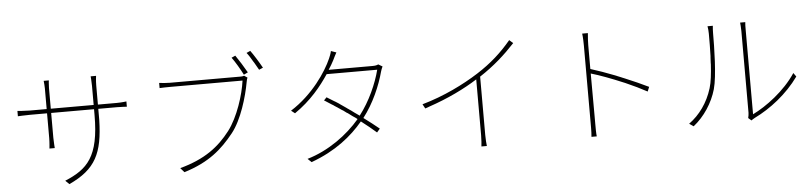

<svg xmlns="http://www.w3.org/2000/svg" viewBox="-49 -1128 6097 1441"><g transform="rotate(-5 3000.0 -408.0)"><path d="M689 -471V-470V-471ZM689 -477V-513H831C867 -513 904 -510 904 -510V-550C904 -550 867 -545 831 -545H689V-689C689 -727 694 -761 694 -761H653C653 -761 657 -727 657 -689V-545H334V-702C334 -731 338 -758 338 -758H299C301 -743 303 -715 303 -701V-545H176C141 -545 83 -550 83 -550V-510C83 -510 139 -513 176 -513H303V-326C303 -295 298 -248 298 -248H338C338 -248 334 -297 334 -326V-513H657V-469C657 -154 565 -68 395 3L424 31C626 -63 683 -178 689 -430V-469V-437C689 -448 689 -459 689 -470V-471V-472V-471V-477Z M1947 -713C1924 -755 1886 -816 1863 -847L1834 -834C1848 -817 1864 -791 1879 -765L1885 -756C1896 -736 1907 -716 1917 -700L1947 -713ZM1831 -688C1809 -727 1770 -790 1748 -821L1719 -808C1743 -776 1780 -713 1800 -673L1831 -688ZM1671 -243C1746 -337 1796 -505 1816 -617C1819 -635 1821 -640 1825 -649L1801 -665C1790 -661 1782 -661 1771 -661H1242C1209 -661 1186 -664 1161 -667V-628C1186 -629 1207 -630 1241 -630H1786C1772 -525 1720 -360 1645 -262C1558 -149 1452 -67 1263 -16L1292 17C1480 -41 1579 -128 1671 -243Z M2644 -247C2686 -215 2725 -183 2758 -154L2781 -181C2746 -210 2707 -240 2665 -271C2745 -374 2800 -503 2828 -608C2830 -615 2837 -635 2842 -644L2811 -662C2800 -657 2790 -654 2767 -654H2437C2453 -678 2466 -701 2477 -722C2485 -738 2496 -762 2506 -779L2466 -793C2463 -776 2452 -749 2447 -738C2405 -642 2297 -479 2129 -373L2157 -351C2281 -436 2361 -536 2419 -623H2800C2774 -521 2718 -393 2639 -291C2631 -297 2623 -302 2615 -308L2602 -317C2594 -323 2586 -329 2578 -335L2566 -343C2564 -344 2563 -345 2562 -346L2553 -352L2545 -358C2530 -368 2515 -379 2500 -389L2492 -395C2483 -400 2475 -406 2467 -411L2458 -416C2440 -428 2422 -439 2403 -450L2382 -428C2383 -427 2384 -427 2386 -426L2394 -421C2409 -411 2424 -402 2439 -392L2448 -387L2456 -381C2462 -378 2467 -374 2473 -370L2481 -365C2482 -364 2484 -363 2485 -362L2494 -356C2499 -353 2505 -349 2510 -345L2519 -340C2524 -336 2530 -332 2535 -328L2543 -322L2552 -317C2553 -316 2554 -315 2556 -314L2564 -308C2571 -303 2578 -298 2584 -293L2593 -287C2595 -285 2598 -283 2601 -282L2609 -276C2613 -273 2617 -270 2621 -267C2526 -155 2382 -49 2221 -2L2249 25C2434 -42 2557 -143 2644 -247Z M3565 -65V-504C3675 -576 3757 -650 3834 -733L3806 -758C3733 -670 3651 -596 3544 -528C3434 -458 3283 -382 3116 -335L3134 -302C3141 -305 3148 -307 3155 -309L3165 -313C3308 -361 3437 -424 3534 -486V-65C3534 -34 3531 5 3529 19H3570C3568 5 3565 -34 3565 -65Z M4394 -455C4457 -437 4548 -403 4635 -366L4645 -362C4705 -336 4762 -308 4808 -283L4822 -317C4770 -342 4707 -371 4643 -397L4633 -401C4632 -402 4630 -403 4628 -403L4619 -407L4609 -411C4607 -412 4606 -413 4604 -413L4594 -417L4585 -421L4575 -425C4511 -450 4449 -472 4394 -489V-669C4394 -688 4396 -733 4399 -759H4356C4360 -732 4361 -690 4361 -669V-70C4361 -67 4361 -63 4361 -60V-49C4361 -24 4360 1 4358 19H4398C4395 -5 4395 -42 4395 -76V-106V-109V-118V-122V-133C4395 -202 4394 -330 4394 -455Z M5592 -16C5711 -74 5839 -172 5929 -298L5909 -326C5824 -197 5682 -93 5581 -44V-674C5581 -705 5581 -725 5583 -738H5544C5545 -725 5548 -705 5548 -674V-58C5548 -46 5545 -31 5542 -19L5565 1C5570 -3 5581 -10 5592 -16ZM5304 -257C5332 -356 5335 -574 5335 -677C5335 -695 5336 -713 5338 -732H5298C5301 -715 5303 -695 5303 -677V-661C5303 -619 5303 -564 5301 -507L5300 -495C5300 -482 5299 -469 5298 -456V-445C5294 -377 5287 -311 5273 -267C5240 -159 5177 -73 5097 -15L5129 7C5211 -58 5275 -155 5304 -257Z"/></g></svg>

Font: Glow Sans SC Normal ExtraLight
Style: Regular
Weight: 200
Designer: Ryoko NISHIZUKA (kana, bopomofo & ideographs); Paul D. Hunt (Latin, Greek & Cyrillic); Sandoll Communications, Soo-young
Version: Version 0.93